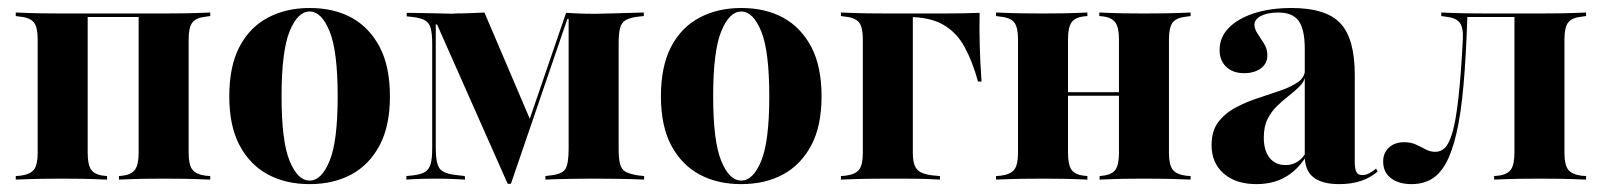

<svg xmlns="http://www.w3.org/2000/svg" viewBox="-20 -449 4005 480"><path d="M388.7 -2.4Q364.5 -2.4 339.1 -2Q313.7 -1.6 277.4 0V-8.9L285.5 -9.7Q308.1 -12.1 317.3 -24.6Q326.6 -37.1 326.6 -66.9V-415.3H388.7Q415.3 -415.3 441.5 -415.7Q467.7 -416.1 505.6 -417.7V-408.9L494.4 -407.3Q470.2 -404.8 460.9 -392.7Q451.6 -380.6 451.6 -350.8V-66.9Q451.6 -37.1 460.9 -25Q470.2 -12.9 494.4 -9.7L505.6 -8.9V0Q467.7 -1.6 441.5 -2Q415.3 -2.4 388.7 -2.4ZM136.3 -2.4Q110.5 -2.4 83.9 -2Q57.3 -1.6 19.4 0V-8.9L30.6 -9.7Q55.6 -12.9 64.9 -25Q74.2 -37.1 74.2 -66.9V-350.8Q74.2 -380.6 64.9 -392.7Q55.6 -404.8 30.6 -407.3L19.4 -408.9V-417.7Q57.3 -416.1 83.9 -415.7Q110.5 -415.3 136.3 -415.3H199.2V-66.9Q199.2 -37.1 208.1 -24.6Q216.9 -12.1 239.5 -9.7L247.6 -8.9V0Q211.3 -1.6 186.3 -2Q161.3 -2.4 136.3 -2.4ZM168.5 -406.5V-415.3H357.3V-406.5Z M754 11.3Q694.4 11.3 649.6 -12.9Q604.8 -37.1 579 -85.5Q553.2 -133.9 553.2 -208.1Q553.2 -283.1 578.6 -331.9Q604 -380.6 649.6 -404.8Q695.2 -429 754 -429Q814.5 -429 858.9 -404.8Q903.2 -380.6 929 -331.9Q954.8 -283.1 954.8 -208.1Q954.8 -133.9 929 -85.5Q903.2 -37.1 858.5 -12.9Q813.7 11.3 754 11.3ZM754 2.4Q783.9 2.4 804 -46.8Q824.2 -96 824.2 -208.1Q824.2 -321 804 -370.6Q783.9 -420.2 754 -420.2Q724.2 -420.2 704 -370.6Q683.9 -321 683.9 -208.1Q683.9 -96 704 -46.8Q724.2 2.4 754 2.4Z M1069.4 -78.2Q1069.4 -41.1 1079 -27.8Q1088.7 -14.5 1121.8 -11.3L1141.9 -8.9L1142.7 0Q1131.5 -0.8 1110.9 -1.6Q1090.3 -2.4 1065.3 -2.4Q1050.8 -2.4 1037.9 -2Q1025 -1.6 1014.5 -1.2Q1004 -0.8 996 0V-8.9L1012.1 -10.5Q1032.3 -12.9 1042.3 -19Q1052.4 -25 1056.5 -38.7Q1060.5 -52.4 1060.5 -78.2V-338.7Q1060.5 -364.5 1056.9 -378.2Q1053.2 -391.9 1042.7 -398Q1032.3 -404 1012.1 -406.5L996.8 -408.1V-416.9Q1009.7 -416.9 1027.8 -416.5Q1046 -416.1 1069.4 -415.7Q1092.7 -415.3 1118.5 -414.5L1111.3 -415.3Q1133.9 -415.3 1154 -416.1Q1174.2 -416.9 1191.1 -417.7L1308.1 -143.5L1293.5 -120.2L1395.2 -416.9Q1408.1 -416.1 1426.6 -415.3Q1445.2 -414.5 1465.3 -414.5H1468.5Q1495.2 -415.3 1517.7 -415.7Q1540.3 -416.1 1558.9 -416.9Q1577.4 -417.7 1589.5 -417.7V-408.9L1575 -407.3Q1554.8 -404.8 1544.4 -398.8Q1533.9 -392.7 1530.2 -379Q1526.6 -365.3 1526.6 -339.5V-78.2Q1526.6 -52.4 1530.2 -38.7Q1533.9 -25 1544.4 -19.4Q1554.8 -13.7 1575 -10.5L1590.3 -8.9V0Q1578.2 -0.8 1559.7 -1.2Q1541.1 -1.6 1518.1 -2Q1495.2 -2.4 1468.5 -2.4H1464.5H1460.5Q1435.5 -2.4 1413.3 -2Q1391.1 -1.6 1373.4 -1.2Q1355.6 -0.8 1343.5 0V-8.9L1356.5 -10.5Q1385.5 -13.7 1393.5 -26.6Q1401.6 -39.5 1401.6 -78.2V-401.6H1398.4L1257.3 10.5H1249.2L1072.6 -387.9H1069.4Z M1833.1 11.3Q1773.4 11.3 1728.6 -12.9Q1683.9 -37.1 1658.1 -85.5Q1632.3 -133.9 1632.3 -208.1Q1632.3 -283.1 1657.7 -331.9Q1683.1 -380.6 1728.6 -404.8Q1774.2 -429 1833.1 -429Q1893.5 -429 1937.9 -404.8Q1982.3 -380.6 2008.1 -331.9Q2033.9 -283.1 2033.9 -208.1Q2033.9 -133.9 2008.1 -85.5Q1982.3 -37.1 1937.5 -12.9Q1892.7 11.3 1833.1 11.3ZM1833.1 2.4Q1862.9 2.4 1883.1 -46.8Q1903.2 -96 1903.2 -208.1Q1903.2 -321 1883.1 -370.6Q1862.9 -420.2 1833.1 -420.2Q1803.2 -420.2 1783.1 -370.6Q1762.9 -321 1762.9 -208.1Q1762.9 -96 1783.1 -46.8Q1803.2 2.4 1833.1 2.4Z M2137.1 -208.9V-350.8Q2137.1 -380.6 2127.8 -392.7Q2118.5 -404.8 2093.5 -407.3L2082.3 -408.9V-417.7Q2120.2 -416.1 2146.8 -415.7Q2173.4 -415.3 2199.2 -415.3L2262.1 -414.5V-208.9ZM2199.2 -406.5V-415.3H2250H2340.3Q2362.1 -415.3 2384.7 -415.7Q2407.3 -416.1 2429 -416.9Q2428.2 -375.8 2429.4 -332.7Q2430.6 -289.5 2433.9 -245.2H2425Q2411.3 -295.2 2391.5 -331.5Q2371.8 -367.7 2338.3 -387.1Q2304.8 -406.5 2250 -406.5ZM2199.2 -2.4Q2173.4 -2.4 2146.8 -2Q2120.2 -1.6 2082.3 0V-8.9L2093.5 -9.7Q2118.5 -12.9 2127.8 -25Q2137.1 -37.1 2137.1 -66.9V-208.9H2262.1V-66.9Q2262.1 -47.6 2266.5 -35.9Q2271 -24.2 2281.5 -18.5Q2291.9 -12.9 2311.3 -10.5L2329.8 -8.9V0Q2302.4 -1.6 2279.8 -2Q2257.3 -2.4 2238.3 -2.4Q2219.4 -2.4 2199.2 -2.4Z M2839.5 -2.4Q2815.3 -2.4 2790.3 -2Q2765.3 -1.6 2729 0V-8.9L2736.3 -9.7Q2759.7 -12.1 2768.5 -24.6Q2777.4 -37.1 2777.4 -66.9V-208.9H2902.4V-66.9Q2902.4 -37.1 2911.7 -25Q2921 -12.9 2945.2 -9.7L2956.5 -8.9V0Q2918.5 -1.6 2892.3 -2Q2866.1 -2.4 2839.5 -2.4ZM2587.1 -2.4Q2561.3 -2.4 2534.7 -2Q2508.1 -1.6 2470.2 0V-8.9L2481.5 -9.7Q2506.5 -12.9 2515.7 -25Q2525 -37.1 2525 -66.9V-350.8Q2525 -380.6 2515.7 -392.7Q2506.5 -404.8 2481.5 -407.3L2470.2 -408.9V-417.7Q2508.1 -416.1 2534.7 -415.7Q2561.3 -415.3 2587.1 -415.3Q2612.1 -415.3 2637.1 -415.7Q2662.1 -416.1 2698.4 -417.7V-408.9L2690.3 -408.1Q2667.7 -405.6 2658.9 -393.1Q2650 -380.6 2650 -350.8V-66.9Q2650 -37.1 2658.9 -24.6Q2667.7 -12.1 2690.3 -9.7L2698.4 -8.9V0Q2662.1 -1.6 2637.1 -2Q2612.1 -2.4 2587.1 -2.4ZM2777.4 -208.9V-350.8Q2777.4 -380.6 2768.1 -393.1Q2758.9 -405.6 2736.3 -408.1L2728.2 -408.9V-417.7Q2764.5 -416.1 2789.9 -415.7Q2815.3 -415.3 2839.5 -415.3Q2866.1 -415.3 2892.3 -415.7Q2918.5 -416.1 2956.5 -417.7V-408.9L2945.2 -407.3Q2921 -404.8 2911.7 -392.7Q2902.4 -380.6 2902.4 -350.8V-208.9ZM2600.8 -209.7V-218.5H2827.4V-209.7Z M3241.9 -208.9V-326.6Q3241.9 -375.8 3226.6 -396.8Q3211.3 -417.7 3175.8 -417.7Q3149.2 -417.7 3132.7 -409.3Q3116.1 -400.8 3116.1 -387.1Q3116.1 -376.6 3124.2 -364.5Q3132.3 -352.4 3140.3 -339.5Q3148.4 -326.6 3148.4 -310.5Q3148.4 -290.3 3132.3 -278.2Q3116.1 -266.1 3090.3 -266.1Q3062.1 -266.1 3045.6 -281.9Q3029 -297.6 3029 -324.2Q3029 -355.6 3051.6 -379Q3074.2 -402.4 3114.9 -415.7Q3155.6 -429 3208.9 -429Q3295.2 -429 3331 -390.7Q3366.9 -352.4 3366.9 -262.1V-208.9ZM3121 11.3Q3069.4 11.3 3039.1 -15.3Q3008.9 -41.9 3008.9 -86.3Q3008.9 -121.8 3025.8 -144Q3042.7 -166.1 3069.4 -180.2Q3096 -194.4 3125.8 -204Q3155.6 -213.7 3182.3 -223Q3208.9 -232.3 3225.8 -244.4Q3242.7 -256.5 3242.7 -276.6L3243.5 -260.5Q3241.1 -245.2 3229.4 -233.5Q3217.7 -221.8 3203.2 -210.5Q3188.7 -199.2 3173.8 -185.1Q3158.9 -171 3149.2 -152Q3139.5 -133.1 3139.5 -104.8Q3139.5 -72.6 3154 -54.4Q3168.5 -36.3 3194.4 -36.3Q3209.7 -36.3 3222.6 -44Q3235.5 -51.6 3244.4 -66.9V-56.5Q3223.4 -23.4 3192.7 -6Q3162.1 11.3 3121 11.3ZM3366.9 -45.2Q3366.9 -26.6 3371 -19Q3375 -11.3 3385.5 -11.3Q3394.4 -11.3 3402.8 -15.7Q3411.3 -20.2 3420.2 -27.4L3424.2 -20.2Q3406.5 -4.8 3382.7 3.2Q3358.9 11.3 3328.2 11.3Q3284.7 11.3 3263.3 -6Q3241.9 -23.4 3241.9 -58.9V-208.9H3366.9Z M3828.2 -2.4Q3803.2 -2.4 3777.8 -2Q3752.4 -1.6 3715.3 0V-8.9L3724.2 -9.7Q3747.6 -12.1 3756.9 -24.6Q3766.1 -37.1 3766.1 -66.9V-208.9H3891.1V-66.9Q3891.1 -37.1 3900.4 -25Q3909.7 -12.9 3933.9 -9.7L3945.2 -8.9V0Q3907.3 -1.6 3881 -2Q3854.8 -2.4 3828.2 -2.4ZM3508.9 11.3Q3476.6 11.3 3457.3 -3.6Q3437.9 -18.5 3437.9 -45.2Q3437.9 -66.9 3452.4 -80.2Q3466.9 -93.5 3490.3 -93.5Q3507.3 -93.5 3520.2 -87.5Q3533.1 -81.5 3544.4 -75.4Q3555.6 -69.4 3568.5 -69.4Q3581.5 -69.4 3591.9 -79Q3602.4 -88.7 3610.9 -117.3Q3619.4 -146 3625.8 -202Q3632.3 -258.1 3637.1 -350.8Q3638.7 -380.6 3629 -392.7Q3619.4 -404.8 3594.4 -407.3L3583.1 -408.9V-417.7Q3621 -416.1 3647.6 -415.7Q3674.2 -415.3 3700 -415.3H3706.5H3828.2Q3854.8 -415.3 3881 -415.7Q3907.3 -416.1 3945.2 -417.7V-408.9L3933.9 -407.3Q3909.7 -404.8 3900.4 -392.7Q3891.1 -380.6 3891.1 -350.8V-208.9H3766.1V-408.9L3768.5 -406.5H3645.2L3648.4 -408.1Q3645.2 -307.3 3638.7 -235.5Q3632.3 -163.7 3621 -115.3Q3609.7 -66.9 3594 -39.5Q3578.2 -12.1 3557.3 -0.4Q3536.3 11.3 3508.9 11.3Z"/></svg>

Font: Playfair 144pt SemiCondensed ExtraBold
Style: Regular
Weight: 800
Width: 4
Designer: Claus Eggers Sørensen
Foundry: Claus Eggers Sørensen
Version: Version 2.203